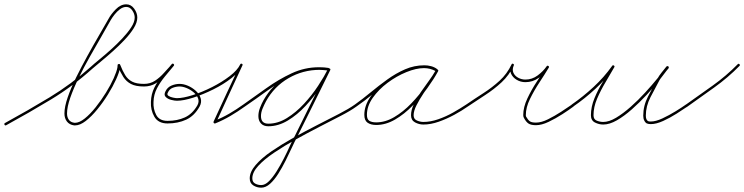

<svg xmlns="http://www.w3.org/2000/svg" viewBox="-25 -565 3442 888"><path d="M-4 12Q-7 7 -2 4Q104 -54 204 -114.5Q304 -175 395 -256Q409 -269 433.5 -289Q458 -309 486 -334Q514 -359 539.5 -386Q565 -413 581.5 -438Q598 -463 598 -484Q598 -500 587 -516.5Q576 -533 559 -533Q544 -533 530 -522.5Q516 -512 505 -498Q494 -484 487 -472Q487 -472 487 -472Q487 -472 487 -472Q470 -441 444.5 -397Q419 -353 391 -303.5Q363 -254 339 -205Q315 -156 300 -113Q285 -70 285 -40Q285 -23 293.5 -11Q302 1 320 3Q321 3 322 3Q342 3 367 -17Q392 -37 417.5 -69Q443 -101 465 -136.5Q487 -172 501 -203.5Q515 -235 518 -253Q518 -253 518 -253Q518 -253 518 -253Q518 -255 518.5 -258Q519 -261 519 -264Q519 -268 524 -269Q529 -270 531 -265Q542 -237 554 -217.5Q566 -198 586 -187.5Q606 -177 641 -177Q647 -177 647 -171Q647 -165 641 -165Q603 -165 581 -176.5Q559 -188 545.5 -209Q532 -230 519 -261Q518 -265 525 -266Q531 -267 531 -262Q531 -260 530.5 -257Q530 -254 530 -251Q530 -251 530 -251Q530 -251 530 -251Q527 -231 512 -198Q497 -165 474.5 -128.5Q452 -92 425 -59Q398 -26 371.5 -5.5Q345 15 322 15Q320 15 318 15Q296 12 284.5 -3Q273 -18 273 -40Q273 -71 288 -114.5Q303 -158 327.5 -207.5Q352 -257 379.5 -307Q407 -357 433 -401.5Q459 -446 477 -478Q477 -478 477 -478Q477 -478 477 -478Q488 -499 510.5 -522Q533 -545 559 -545Q581 -545 595.5 -525Q610 -505 610 -484Q610 -461 593.5 -434.5Q577 -408 551.5 -381Q526 -354 497.5 -328.5Q469 -303 443.5 -282Q418 -261 403 -248Q312 -166 211 -105Q110 -44 4 14Q-1 17 -4 12Z M635 -171Q635 -177 641 -177Q670 -177 692.5 -192Q715 -207 733.5 -228Q752 -249 770 -268Q773 -273 778 -269Q782 -265 779 -261Q758 -236 737 -210.5Q716 -185 701 -156.5Q686 -128 685 -94Q685 -94 685 -94Q685 -94 685 -94Q685 -94 685 -94Q685 -94 685 -94Q683 -61 697.5 -33.5Q712 -6 750 -6Q795 -6 830 -22Q865 -38 888 -78Q897 -95 891 -110.5Q885 -126 870 -138.5Q855 -151 837.5 -158Q820 -165 806 -165Q806 -165 806 -165Q806 -165 806 -165Q790 -165 774 -159Q758 -153 751 -136Q746 -127 754.5 -121.5Q763 -116 775.5 -113.5Q788 -111 793 -111Q822 -111 866 -125Q910 -139 955.5 -162Q1001 -185 1037 -212.5Q1073 -240 1086 -267Q1088 -272 1094 -270Q1099 -267 1096 -262Q1066 -196 1035 -130Q1004 -64 974 3Q972 6 967 1Q962 -4 966 -6Q1002 -20 1035.5 -39.5Q1069 -59 1101 -82Q1101 -82 1101 -82Q1101 -82 1101 -82Q1105 -85 1109 -80Q1112 -76 1107 -72Q1075 -49 1041 -29Q1007 -9 970 6Q967 7 964 4Q961 1 963 -3Q993 -69 1024 -135Q1055 -201 1086 -267Q1088 -272 1094 -270Q1099 -267 1096 -262Q1083 -233 1046 -204Q1009 -175 961.5 -151.5Q914 -128 869 -113.5Q824 -99 793 -99Q783 -99 767 -103Q751 -107 741.5 -116.5Q732 -126 740 -142Q749 -161 767.5 -169Q786 -177 806 -177Q806 -177 806 -177Q806 -177 806 -177Q824 -177 844 -168.5Q864 -160 880.5 -145Q897 -130 903 -111Q909 -92 898 -72Q874 -29 836 -11.5Q798 6 750 6Q707 6 689 -25Q671 -56 673 -94Q673 -94 673 -94Q673 -94 673 -94Q673 -94 673 -94Q673 -94 673 -94Q674 -130 689 -160Q704 -190 726 -216.5Q748 -243 769 -268Q773 -273 778 -269Q782 -265 778 -261Q760 -239 740 -217Q720 -195 696 -180Q672 -165 641 -165Q635 -165 635 -171Z M1107 -72Q1103 -69 1099 -74Q1096 -78 1101 -82Q1152 -118 1208 -158Q1264 -198 1324 -226Q1384 -254 1450 -254Q1461 -254 1471.5 -253Q1482 -252 1493 -251Q1499 -250 1498 -244Q1497 -238 1491 -239Q1473 -242 1454 -242Q1376 -242 1309.5 -203.5Q1243 -165 1205 -96Q1197 -81 1189.5 -63Q1182 -45 1182 -28Q1182 7 1216 7Q1260 7 1302 -19Q1344 -45 1381 -85Q1418 -125 1446.5 -168.5Q1475 -212 1492 -246Q1494 -251 1500 -248Q1505 -246 1502 -240Q1464 -163 1426 -86Q1388 -9 1349 69Q1349 69 1349 69Q1349 69 1349 69Q1339 87 1325.5 116.5Q1312 146 1296 178Q1280 210 1262 238.5Q1244 267 1224 285Q1204 303 1183 303Q1163 303 1146.5 292.5Q1130 282 1130 260Q1130 230 1157.5 198Q1185 166 1231 134.5Q1277 103 1331.5 72.5Q1386 42 1441 14Q1496 -14 1542.5 -38Q1589 -62 1617 -82Q1617 -82 1617 -82Q1617 -82 1617 -82Q1621 -85 1625 -80Q1628 -76 1623 -72Q1597 -53 1551.5 -29.5Q1506 -6 1451.5 22Q1397 50 1343 80Q1289 110 1243 141Q1197 172 1169.5 202Q1142 232 1142 260Q1142 277 1155 284Q1168 291 1183 291Q1201 291 1219 273Q1237 255 1254.5 227Q1272 199 1288 167.5Q1304 136 1316.5 108Q1329 80 1339 63Q1339 63 1339 63Q1339 63 1339 63Q1377 -14 1415 -91Q1453 -168 1492 -246Q1494 -251 1500 -248Q1505 -246 1502 -240Q1485 -204 1455.5 -160Q1426 -116 1388 -75Q1350 -34 1306 -7.5Q1262 19 1216 19Q1194 19 1182 6Q1170 -7 1170 -28Q1170 -47 1177.5 -66.5Q1185 -86 1194 -102Q1234 -173 1303 -213.5Q1372 -254 1454 -254Q1474 -254 1493 -251Q1499 -250 1498 -244Q1497 -238 1491 -239Q1481 -240 1471 -241Q1461 -242 1450 -242Q1386 -242 1326.5 -214Q1267 -186 1212.5 -146.5Q1158 -107 1107 -72Q1107 -72 1107 -72Q1107 -72 1107 -72Z M1623 -72Q1618 -69 1615 -74Q1612 -79 1617 -82Q1652 -107 1689.5 -138Q1727 -169 1766.5 -197.5Q1806 -226 1848.5 -244.5Q1891 -263 1938 -263Q1953 -263 1968.5 -259Q1984 -255 1996 -246Q2001 -243 1998 -238Q1995 -233 1990 -236Q1965 -250 1936 -250Q1900 -250 1854.5 -231.5Q1809 -213 1767.5 -182Q1726 -151 1699 -112.5Q1672 -74 1672 -34Q1672 -13 1683.5 -6Q1695 1 1715 1Q1757 1 1798.5 -23.5Q1840 -48 1877 -86.5Q1914 -125 1943 -166.5Q1972 -208 1991 -241Q1994 -246 1999 -243Q2004 -240 2001 -235Q1990 -215 1971.5 -188.5Q1953 -162 1934 -133.5Q1915 -105 1901.5 -78.5Q1888 -52 1888 -32Q1888 -14 1903.5 -7.5Q1919 -1 1933 -1Q1966 -1 2002 -13.5Q2038 -26 2071.5 -45Q2105 -64 2132 -82Q2132 -82 2132 -82Q2132 -82 2132 -82Q2136 -85 2140 -80Q2143 -76 2138 -72Q2111 -53 2076 -34Q2041 -15 2004 -2Q1967 11 1933 11Q1913 11 1894.5 1Q1876 -9 1876 -32Q1876 -56 1889 -83.5Q1902 -111 1921 -138.5Q1940 -166 1959.5 -192.5Q1979 -219 1991 -241Q1994 -246 1999 -243Q2004 -240 2001 -235Q1982 -200 1951.5 -157.5Q1921 -115 1883 -76Q1845 -37 1802 -12Q1759 13 1715 13Q1690 13 1675 2.5Q1660 -8 1660 -34Q1660 -76 1688 -117Q1716 -158 1759 -190.5Q1802 -223 1849.5 -242.5Q1897 -262 1936 -262Q1969 -262 1996 -246Q2001 -243 1998 -238Q1994 -233 1990 -236Q1978 -244 1964.5 -247.5Q1951 -251 1938 -251Q1893 -251 1851.5 -232.5Q1810 -214 1771 -185.5Q1732 -157 1695 -126.5Q1658 -96 1623 -72Q1623 -72 1623 -72Q1623 -72 1623 -72Z M2138 -72Q2134 -69 2130 -74Q2127 -78 2132 -82Q2170 -108 2210.5 -134Q2251 -160 2285.5 -191.5Q2320 -223 2341 -267Q2343 -272 2348 -270Q2354 -267 2351 -262Q2343 -243 2349.5 -228.5Q2356 -214 2371.5 -205.5Q2387 -197 2405 -197Q2436 -197 2461.5 -216Q2487 -235 2503 -258Q2506 -263 2511 -260Q2516 -257 2513 -252Q2495 -222 2470 -184Q2445 -146 2426 -107Q2407 -68 2407 -33Q2407 -28 2408 -26Q2408 -26 2408 -26Q2408 -26 2408 -26Q2417 -10 2425.5 -4Q2434 2 2454 2Q2479 2 2510 -13.5Q2541 -29 2571 -48.5Q2601 -68 2621 -82Q2621 -82 2621 -82Q2621 -82 2621 -82Q2625 -85 2629 -80Q2632 -76 2627 -72Q2607 -57 2576 -37Q2545 -17 2512.5 -1.5Q2480 14 2454 14Q2431 14 2419.5 6.5Q2408 -1 2398 -20Q2398 -20 2398 -20Q2398 -20 2398 -20Q2395 -25 2395 -33Q2395 -69 2414 -109.5Q2433 -150 2458.5 -188.5Q2484 -227 2503 -258Q2506 -263 2511 -260Q2516 -256 2513 -252Q2495 -225 2467 -205Q2439 -185 2405 -185Q2383 -185 2364.5 -196Q2346 -207 2338 -225.5Q2330 -244 2341 -267Q2343 -272 2348 -270Q2354 -267 2351 -262Q2330 -217 2295 -184.5Q2260 -152 2219 -125.5Q2178 -99 2138 -72Q2138 -72 2138 -72Q2138 -72 2138 -72Z M2626 -72Q2621 -69 2618 -74Q2615 -79 2620 -82Q2672 -118 2720.5 -163Q2769 -208 2806 -260Q2809 -265 2814 -262Q2819 -259 2816 -254Q2798 -222 2775.5 -184.5Q2753 -147 2736.5 -108.5Q2720 -70 2720 -32Q2720 -13 2735 -7Q2750 -1 2765 -1Q2792 -1 2824.5 -20.5Q2857 -40 2892 -71Q2927 -102 2959 -137Q2991 -172 3017 -204Q3043 -236 3057 -256Q3060 -261 3065 -258Q3070 -254 3067 -249Q3056 -236 3045 -222.5Q3034 -209 3025 -194Q3025 -194 3025 -194Q3025 -194 3025 -194Q3005 -157 2983.5 -115.5Q2962 -74 2962 -30Q2962 -19 2965 -13Q2965 -13 2965 -13Q2965 -13 2965 -13Q2969 -6 2973 -4.5Q2977 -3 2985 -3Q3008 -3 3039 -17.5Q3070 -32 3100 -50.5Q3130 -69 3148 -82Q3152 -85 3156 -80Q3159 -76 3154 -72Q3135 -59 3104.5 -39.5Q3074 -20 3042 -5.5Q3010 9 2985 9Q2974 9 2967 6Q2960 3 2955 -7Q2955 -7 2955 -7Q2955 -7 2955 -7Q2950 -16 2950 -30Q2950 -76 2972 -118.5Q2994 -161 3015 -200Q3015 -200 3015 -200Q3015 -200 3015 -200Q3023 -215 3034.5 -229Q3046 -243 3057 -257Q3061 -261 3066 -258Q3070 -254 3067 -250Q3051 -228 3025 -195Q2999 -162 2966 -126.5Q2933 -91 2897.5 -59.5Q2862 -28 2828 -8.5Q2794 11 2765 11Q2745 11 2726.5 1.5Q2708 -8 2708 -32Q2708 -71 2724.5 -111Q2741 -151 2764 -188.5Q2787 -226 2806 -260Q2809 -265 2814 -262Q2819 -258 2816 -254Q2778 -200 2729 -154.5Q2680 -109 2626 -72Q2626 -72 2626 -72Q2626 -72 2626 -72Z M3153 -71Q3149 -67 3145 -72Q3142 -77 3147 -81Q3208 -124 3271 -169Q3334 -214 3387 -268Q3391 -272 3395 -268Q3399 -264 3395 -260Q3342 -206 3278.5 -160.5Q3215 -115 3153 -71Q3153 -71 3153 -71Q3153 -71 3153 -71Z"/></svg>

Font: FRB American Cursive Thin
Style: Italic
Weight: 100
Italic angle: -25°
Version: Version 2.0;Modular Font Editor K font №1